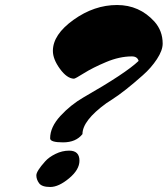

<svg xmlns="http://www.w3.org/2000/svg" viewBox="-20 -698 669 766"><path d="M404 -286Q309 -217 309 -163Q283 -130 231.5 -130Q180 -130 180 -146Q180 -191 221 -235.5Q262 -280 314 -310Q482 -406 533 -455Q528 -473 506 -473Q457 -473 403.5 -450.5Q350 -428 315 -406Q280 -384 275 -384Q247 -385 219 -423.5Q191 -462 191 -495Q191 -560 273.5 -619Q356 -678 447 -678Q536 -678 596 -612Q629 -575 629 -524Q629 -497 606 -462Q583 -427 550 -398Q477 -333 427 -301ZM256 -97Q228 -97 201.5 -84Q175 -71 160 -54Q125 -15 125 1.5Q125 18 136 33Q147 48 180.5 48Q214 48 255.5 13.5Q297 -21 297 -57Q297 -97 256 -97Z"/></svg>

Font: Mrs Sheppards
Style: Regular
Weight: 400
Version: Version 1.000